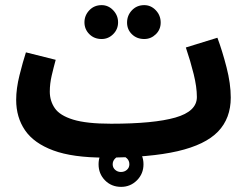

<svg xmlns="http://www.w3.org/2000/svg" viewBox="-20 -593 969 748"><path d="M388 21Q263 21 187.5 -7Q112 -35 77.5 -85.5Q43 -136 43 -204Q43 -248 56 -300Q69 -352 81 -389L197 -360Q189 -331 181.5 -299Q174 -267 174 -236Q174 -200 193.5 -171.5Q213 -143 265 -127Q317 -111 413 -111V-110V-111Q579 -111 663 -135Q747 -159 747 -215Q747 -254 734.5 -304.5Q722 -355 704 -408L827 -446Q846 -395 862.5 -331Q879 -267 879 -213Q879 -132 829.5 -80.5Q780 -29 672 -4Q564 21 388 21ZM376 -441Q347 -441 328 -460Q309 -479 309 -506Q309 -533 328 -553Q347 -573 376 -573Q402 -573 421 -553Q440 -533 440 -506Q440 -479 421 -460Q402 -441 376 -441ZM542 -441Q513 -441 494 -459.5Q475 -478 475 -505Q475 -533 494 -553Q513 -573 542 -573Q568 -573 587 -553Q606 -533 606 -505Q606 -478 587 -459.5Q568 -441 542 -441ZM452 135Q414 135 389 109.5Q364 84 364 47Q364 10 389 -15.5Q414 -41 452 -41Q488 -41 513.5 -15.5Q539 10 539 47Q539 84 513.5 109.5Q488 135 452 135ZM451 77Q465 77 474.5 68.5Q484 60 484 47Q484 33 474.5 24Q465 15 451 15Q438 15 428.5 24.5Q419 34 419 47Q419 60 428.5 68.5Q438 77 451 77Z"/></svg>

Font: Noto Sans Arabic Cond
Style: Bold
Weight: 700
Width: 3
Designer: Monotype Design Team, Nadine Chahine, Nizar Qandah and Khaled Hosny
Foundry: Monotype Imaging Inc.
Version: Version 2.012; ttfautohint (v1.8.4.7-5d5b)